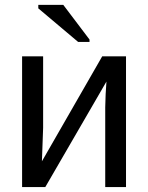

<svg xmlns="http://www.w3.org/2000/svg" viewBox="-20 -756 599 776"><path d="M154.3 -528.3V-239.3L149.4 -104L393.1 -528.3H489.3V0H405.3V-322.3Q405.3 -339.8 407 -375.5Q408.7 -411.1 410.2 -426.3L163.1 0H69.3V-528.3ZM295.9 -586.4 134.8 -722.2V-736.3H235.8L341.8 -596.2V-586.4Z"/></svg>

Font: Liberation Sans
Style: Regular
Weight: 400
Designer: Steve Matteson
Foundry: Ascender Corporation
Version: Version 2.00.1